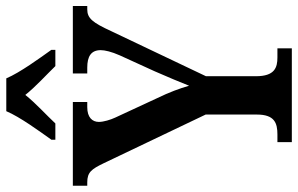

<svg xmlns="http://www.w3.org/2000/svg" viewBox="-194 -778 971 626"><g transform="rotate(-90 292.0 -465.5)"><path d="M149 -784V-771H202C228 -799 269 -836 295 -869C321 -836 362 -799 389 -771H442V-784C415 -822 368 -886 349 -931H242C223 -886 176 -822 149 -784ZM141 0H447V-47H417C384 -47 356 -56 356 -117V-280L503 -589C531 -650 545 -667 574 -667H585V-714H365V-667H384C420 -667 441 -655 441 -623C441 -610 436 -588 424 -561L372 -447C353 -404 337 -365 325 -335C316 -366 304 -399 285 -438L221 -576C214 -591 207 -614 207 -629C207 -651 222 -667 255 -667H272V-714H-1V-667H10C43 -667 53 -653 72 -614L231 -281V-114C231 -56 203 -47 166 -47H141Z"/></g></svg>

Font: Noto Serif Tamil Condensed SemiBold
Style: Regular
Weight: 600
Width: 3
Designer: Indian Type Foundry, Tom Grace, and the Monotype Design Team
Foundry: Monotype Imaging Inc.
Version: Version 2.004